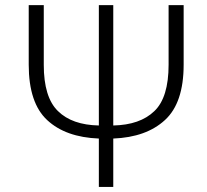

<svg xmlns="http://www.w3.org/2000/svg" viewBox="-20 -734 812 754"><path d="M424.8 0V-189.9C511.2 -193.4 578.6 -217.3 627.9 -262.7C676.8 -307.6 701.2 -379.9 701.2 -480V-713.9H642.1V-480C642.1 -394 623.5 -333 585.9 -297.4C548.3 -261.2 494.6 -242.7 424.8 -241.2V-713.9H368.2V-241.2C298.3 -242.7 244.6 -261.2 207.5 -297.9C170.4 -334 151.9 -394.5 151.9 -479V-713.9H92.8V-480C92.8 -379.4 117.2 -306.6 165.5 -262.2C213.9 -217.3 281.2 -193.4 368.2 -189.9V0Z"/></svg>

Font: Noto Reveo Sans
Style: Regular
Weight: 300
Designer: Monotype Design Team
Foundry: Monotype Imaging Inc.
Version: Version 2.007